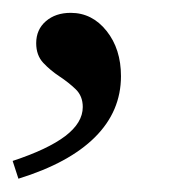

<svg xmlns="http://www.w3.org/2000/svg" viewBox="-30 -140 302 296"><path d="M-1.6 135.5 -10.5 108.1Q43.5 90.3 70.6 69.8Q97.6 49.2 97.6 25Q97.6 8.1 86.7 -2.4Q75.8 -12.9 61.7 -22.2Q47.6 -31.5 36.7 -43.1Q25.8 -54.8 25.8 -73.4Q25.8 -94.4 40.7 -107.3Q55.6 -120.2 79 -120.2Q112.1 -120.2 134.3 -92.3Q156.5 -64.5 156.5 -22.6Q156.5 31.5 116.5 71.4Q76.6 111.3 -1.6 135.5Z"/></svg>

Font: Playfair 9pt
Style: Italic
Weight: 400
Italic angle: -15.6°
Designer: Claus Eggers Sørensen
Foundry: Claus Eggers Sørensen
Version: Version 2.001;gftools[0.9.30]